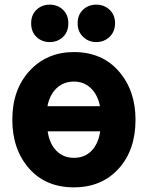

<svg xmlns="http://www.w3.org/2000/svg" viewBox="-20 -776 636 826"><path d="M563 -261Q563 -130 490 -50Q417 30 298 30Q176 30 104.5 -52Q33 -134 33 -261Q33 -391 107.5 -471.5Q182 -552 298 -552Q419 -552 491 -469.5Q563 -387 563 -261ZM298 -97Q344 -97 373.5 -127Q403 -157 411 -211H185Q193 -157 223 -127Q253 -97 298 -97ZM184 -319H410Q401 -367 371.5 -396Q342 -425 298 -425Q254 -425 224 -397Q194 -369 184 -319ZM274 -676Q274 -639 251 -617Q228 -595 194 -595Q160 -595 137 -617Q114 -639 114 -676Q114 -712 137 -734Q160 -756 194 -756Q228 -756 251 -734Q274 -712 274 -676ZM394 -595Q361 -595 337.5 -617.5Q314 -640 314 -676Q314 -712 337 -734Q360 -756 394 -756Q428 -756 451.5 -734Q475 -712 475 -676Q475 -640 451.5 -617.5Q428 -595 394 -595Z"/></svg>

Font: Repo
Style: Bold
Weight: 700
Designer: Stefan Peev
Foundry: Context Ltd
Version: Version 001.000